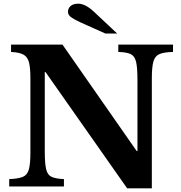

<svg xmlns="http://www.w3.org/2000/svg" viewBox="-20 -1012 980 1042"><path d="M670 10 227 -621H223V-191Q223 -125 230.5 -93.5Q238 -62 260.5 -52Q283 -42 327 -40V0H30V-40Q79 -42 103.5 -52Q128 -62 136.5 -92Q145 -122 145 -184V-586Q145 -643 137.5 -673Q130 -703 107.5 -715.5Q85 -728 40 -730V-770H319L722 -192H726V-579Q726 -645 718.5 -676.5Q711 -708 689 -718.5Q667 -729 622 -730V-770H919V-730Q870 -729 845.5 -718.5Q821 -708 812.5 -678Q804 -648 804 -586V10ZM616 -830H552L418 -890Q387 -904 368 -917Q349 -930 349 -947Q349 -968 364 -980Q379 -992 404 -992Q443 -992 489 -949Z"/></svg>

Font: Libre Baskerville
Style: Bold
Weight: 700
Designer: Pablo Impallari, Rodrigo Fuenzalida
Foundry: Pablo Impallari, Rodrigo Fuenzalida
Version: Version 1.051; ttfautohint (v1.8.4.7-5d5b)